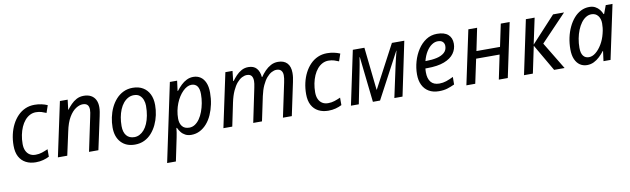

<svg xmlns="http://www.w3.org/2000/svg" viewBox="-46 -1093 6156 1877"><g transform="rotate(-10 3032.5 -154.5)"><path d="M234 10Q179 10 136.5 -12Q94 -34 70.5 -77.5Q47 -121 47 -187Q47 -245 59 -298Q71 -351 94 -396Q117 -441 150 -475Q183 -509 225 -527.5Q267 -546 317 -546Q352 -546 385 -539Q418 -532 445 -520L420 -447Q400 -456 374.5 -464Q349 -472 318 -472Q286 -472 258 -457.5Q230 -443 207.5 -416.5Q185 -390 169.5 -354.5Q154 -319 145.5 -277Q137 -235 137 -189Q137 -149 150 -121Q163 -93 187 -78Q211 -63 245 -63Q279 -63 309 -73Q339 -83 368 -96V-22Q341 -8 307.5 1Q274 10 234 10Z M454 0 569 -539H646L634 -440H636Q655 -465 679 -490Q703 -515 734.5 -532Q766 -549 807 -549Q848 -549 877.5 -533Q907 -517 922.5 -487Q938 -457 938 -414Q938 -391 934 -367Q930 -343 926 -325L856 0H763L834 -337Q839 -360 841.5 -375.5Q844 -391 844 -405Q844 -437 829 -453Q814 -469 782 -469Q750 -469 713.5 -445.5Q677 -422 646 -370Q615 -318 597 -230L547 0Z M1219 8Q1132 8 1081.5 -46.5Q1031 -101 1031 -195Q1031 -244 1041.5 -294Q1052 -344 1073 -388.5Q1094 -433 1125.5 -468Q1157 -503 1198.5 -523Q1240 -543 1291 -543Q1350 -543 1392 -518Q1434 -493 1456.5 -447.5Q1479 -402 1479 -339Q1479 -290 1468.5 -240.5Q1458 -191 1437 -146.5Q1416 -102 1385 -67Q1354 -32 1312.5 -12Q1271 8 1219 8ZM1226 -65Q1253 -65 1277.5 -77.5Q1302 -90 1322.5 -113.5Q1343 -137 1358 -171.5Q1373 -206 1381.5 -250.5Q1390 -295 1390 -348Q1390 -377 1380 -405Q1370 -433 1348.5 -451.5Q1327 -470 1290 -470Q1259 -470 1232.5 -455.5Q1206 -441 1185 -415.5Q1164 -390 1149.5 -355Q1135 -320 1127.5 -279Q1120 -238 1120 -193Q1120 -132 1147.5 -98.5Q1175 -65 1226 -65Z M1496 240 1660 -536H1732L1719 -436H1723Q1746 -466 1771.5 -490.5Q1797 -515 1827.5 -530Q1858 -545 1893 -545Q1933 -545 1963.5 -525Q1994 -505 2011.5 -465Q2029 -425 2029 -365Q2029 -306 2017.5 -251Q2006 -196 1985 -148.5Q1964 -101 1933 -65.5Q1902 -30 1863 -10Q1824 10 1778 10Q1744 10 1719 -3Q1694 -16 1677.5 -37Q1661 -58 1650 -82H1645Q1644 -66 1639.5 -37.5Q1635 -9 1631 9L1583 240ZM1771 -63Q1801 -63 1827 -80Q1853 -97 1873.5 -126.5Q1894 -156 1908.5 -195Q1923 -234 1931 -277.5Q1939 -321 1939 -366Q1939 -419 1919.5 -445.5Q1900 -472 1861 -472Q1840 -472 1818 -460.5Q1796 -449 1775.5 -428.5Q1755 -408 1737 -380Q1719 -352 1705.5 -318Q1692 -284 1684.5 -246.5Q1677 -209 1677 -169Q1677 -122 1700 -92.5Q1723 -63 1771 -63Z M2097 0 2211 -536H2282L2271 -437H2276Q2294 -462 2317.5 -487Q2341 -512 2371.5 -529Q2402 -546 2440 -546Q2493 -546 2521 -514.5Q2549 -483 2554 -427H2558Q2578 -457 2604 -484Q2630 -511 2662.5 -528.5Q2695 -546 2734 -546Q2793 -546 2824.5 -512.5Q2856 -479 2856 -416Q2856 -392 2853 -370.5Q2850 -349 2845 -326L2776 0H2688L2759 -336Q2764 -359 2766 -375.5Q2768 -392 2768 -407Q2768 -436 2753 -454Q2738 -472 2706 -472Q2683 -472 2657.5 -458.5Q2632 -445 2608 -417Q2584 -389 2564 -345.5Q2544 -302 2531 -242L2480 0H2393L2463 -336Q2468 -359 2470 -375Q2472 -391 2472 -403Q2472 -436 2458 -454Q2444 -472 2412 -472Q2389 -472 2363.5 -459Q2338 -446 2313.5 -417.5Q2289 -389 2268 -343Q2247 -297 2233 -231L2185 0Z M3138 10Q3083 10 3040.5 -12Q2998 -34 2974.5 -77.5Q2951 -121 2951 -187Q2951 -245 2963 -298Q2975 -351 2998 -396Q3021 -441 3054 -475Q3087 -509 3129 -527.5Q3171 -546 3221 -546Q3256 -546 3289 -539Q3322 -532 3349 -520L3324 -447Q3304 -456 3278.5 -464Q3253 -472 3222 -472Q3190 -472 3162 -457.5Q3134 -443 3111.5 -416.5Q3089 -390 3073.5 -354.5Q3058 -319 3049.5 -277Q3041 -235 3041 -189Q3041 -149 3054 -121Q3067 -93 3091 -78Q3115 -63 3149 -63Q3183 -63 3213 -73Q3243 -83 3272 -96V-22Q3245 -8 3211.5 1Q3178 10 3138 10Z M3363 0 3476 -535H3591L3637 -110H3639L3864 -535H3987L3875 0H3794L3860 -307Q3868 -345 3877.5 -383Q3887 -421 3895 -453H3893L3652 0H3581L3531 -452H3528Q3524 -424 3517 -383.5Q3510 -343 3502 -305L3441 0Z M4236 10Q4178 10 4136.5 -14.5Q4095 -39 4073.5 -83.5Q4052 -128 4052 -189Q4052 -253 4070 -316Q4088 -379 4122 -431Q4156 -483 4204 -514.5Q4252 -546 4313 -546Q4386 -546 4422.5 -513.5Q4459 -481 4459 -423Q4459 -370 4428 -326.5Q4397 -283 4331 -257.5Q4265 -232 4160 -232H4143Q4142 -222 4141.5 -212Q4141 -202 4141 -193Q4141 -132 4168.5 -97.5Q4196 -63 4253 -63Q4289 -63 4321.5 -74Q4354 -85 4393 -104L4392 -29Q4355 -12 4320 -1Q4285 10 4236 10ZM4164 -303Q4221 -303 4268.5 -313.5Q4316 -324 4344.5 -349Q4373 -374 4373 -415Q4373 -440 4357 -456.5Q4341 -473 4307 -473Q4277 -473 4247.5 -453Q4218 -433 4194 -395Q4170 -357 4156 -303Z M4509 0 4623 -536H4710L4664 -313H4898L4945 -536H5033L4920 0H4831L4881 -240H4648L4597 0Z M5081 0 5194 -536H5281L5226 -278L5464 -536H5573L5320 -271L5484 0H5380L5225 -267L5169 0Z M5707 10Q5667 10 5636.5 -10.5Q5606 -31 5588.5 -71Q5571 -111 5571 -170Q5571 -230 5583 -285.5Q5595 -341 5617.5 -388.5Q5640 -436 5671 -471.5Q5702 -507 5741 -526.5Q5780 -546 5824 -546Q5858 -546 5882.5 -533Q5907 -520 5924 -499Q5941 -478 5951 -453H5956L5987 -536H6054L5940 0H5870L5883 -99H5880Q5858 -70 5831.5 -45Q5805 -20 5774 -5Q5743 10 5707 10ZM5738 -63Q5772 -63 5805.5 -90Q5839 -117 5866.5 -163Q5894 -209 5908 -266Q5916 -296 5918.5 -321.5Q5921 -347 5921 -366Q5921 -413 5897.5 -442.5Q5874 -472 5833 -472Q5804 -472 5778 -456Q5752 -440 5730.5 -411Q5709 -382 5693.5 -343.5Q5678 -305 5669.5 -260.5Q5661 -216 5661 -169Q5661 -116 5681 -89.5Q5701 -63 5738 -63Z"/></g></svg>

Font: Noto Sans Display
Style: Italic
Weight: 400
Italic angle: -12°
Designer: Monotype Design Team
Foundry: Monotype Imaging Inc.
Version: Version 2.003